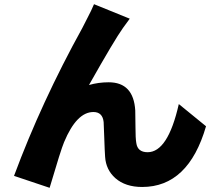

<svg xmlns="http://www.w3.org/2000/svg" viewBox="-20 -841 1040 917"><path d="M599 -752Q607 -761 567 -707Q527 -651 405 -435Q450 -448 499 -448Q618 -448 626 -313L627 -236Q627 -180 631 -158Q637 -114 685 -114Q782 -114 834 -344L964 -238Q880 52 659 52Q579 52 531 10Q486 -30 482 -92Q480 -119 478 -182Q476 -243 475 -258Q470 -306 426 -306Q346 -306 286 -162Q271 -127 217 56L47 -1Q178 -354 373 -707Q376 -714 398 -756Q417 -792 429 -821Z"/></svg>

Font: KaiGen Gothic KR Heavy
Style: Heavy
Weight: 900
Designer: Ryoko NISHIZUKA  (kana & ideographs); Paul D. Hunt (Latin, Greek & Cyrillic); Wenlong ZHANG  (bopomofo); Sandoll Communi
Foundry: Adobe Systems Incorporated
Version: Version 1.002 March 28, 2018